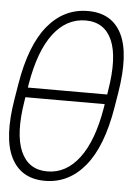

<svg xmlns="http://www.w3.org/2000/svg" viewBox="-57 -753 557 803"><g transform="rotate(5 221.0 -351.5)"><path d="M435.5 -383.3 425.3 -321.3Q397.9 -155.3 329.6 -72.8Q261.2 9.8 161.6 9.8Q61.5 9.8 19.8 -72.8Q-22 -155.3 5.9 -321.3L16.1 -383.3Q43.5 -549.3 111.6 -631.3Q179.7 -713.4 280.3 -713.4Q380.9 -713.4 421.9 -631.3Q462.9 -549.3 435.5 -383.3ZM380.9 -315.9 383.3 -331.5H50.3L47.9 -315.9Q24.9 -175.8 56.9 -103Q88.9 -30.3 168 -30.3Q247.1 -30.3 302.2 -103Q357.4 -175.8 380.9 -315.9ZM57.1 -372.6H390.1L392.6 -388.7Q416 -529.3 384.8 -601.1Q353.5 -672.9 273.9 -673.3Q193.8 -672.9 138.7 -601.1Q83.5 -529.3 59.6 -388.7Z"/></g></svg>

Font: Inter Display Extra Light
Style: Italic
Weight: 200
Italic angle: -9.39999°
Designer: Rasmus Andersson
Foundry: rsms
Version: Version 4.000;git-4fc901f